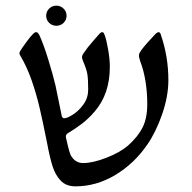

<svg xmlns="http://www.w3.org/2000/svg" viewBox="-20 -641 677 676"><path d="M145.5 -138.7Q130.9 -212.4 119.6 -260.7Q108.4 -309.1 91.6 -357.7Q74.7 -406.2 50.8 -446.3Q48.3 -451.2 48.3 -453.1Q48.3 -455.1 50.8 -460.9Q57.6 -472.2 72.3 -492.2Q86.9 -512.2 96.2 -521.5Q99.1 -524.4 101.8 -526.1Q104.5 -527.8 106.9 -527.8Q110.8 -527.8 113.3 -525.1Q115.7 -522.5 118.2 -518.1Q132.8 -487.3 149.9 -431.6Q167 -376 175.3 -340.3L197.8 -231Q198.7 -228.5 200.9 -226.6Q203.1 -224.6 206.5 -224.6Q216.3 -224.6 237.1 -237.8Q257.8 -251 274.2 -273.9Q290.5 -296.9 290.5 -325.7Q290.5 -362.8 287.4 -380.9Q284.2 -398.9 272 -426.8Q271 -430.2 269.8 -433.8Q268.6 -437.5 268.6 -439.5Q268.6 -444.8 272.9 -451.7Q287.1 -473.1 307.6 -496.3Q328.1 -519.5 330.6 -522.5Q335.9 -527.8 339.8 -527.8Q343.3 -527.8 345.2 -524.7Q347.2 -521.5 349.1 -516.1Q355.5 -497.6 361.1 -464.6Q366.7 -431.6 366.7 -405.8Q366.7 -309.6 313 -248Q293 -224.6 270.5 -207Q248 -189.5 219.7 -172.4Q211.9 -168 211.9 -160.2Q211.9 -156.2 213.9 -149.4Q219.2 -125.5 223.6 -109.9Q228 -94.2 232.9 -88.4Q247.6 -66.9 272.9 -66.9Q306.2 -66.9 354.2 -85.4Q402.3 -104 430.7 -128.4Q465.3 -159.2 481.9 -191.9Q498.5 -224.6 498.5 -274.9Q498.5 -316.4 492.2 -355.2Q485.8 -394 474.1 -424.3Q473.6 -426.3 471.4 -433.3Q469.2 -440.4 469.2 -445.3Q469.2 -450.2 471.2 -454.1Q473.1 -458 477.5 -464.4Q493.2 -485.8 528.3 -522.5Q534.7 -527.8 538.6 -527.8Q541 -527.8 543.2 -525.4Q545.4 -522.9 545.9 -520Q572.8 -442.4 572.8 -358.9Q572.8 -301.8 550.8 -238.5Q528.8 -175.3 498.5 -131.8Q453.1 -65.4 386.2 -25.1Q319.3 15.1 245.6 15.1Q212.9 15.1 193.8 -4.9Q174.8 -24.9 165 -55.7Q155.3 -86.4 145.5 -138.7ZM178.7 -550.3Q163.6 -550.3 153.1 -560.5Q142.6 -570.8 142.6 -585.4Q142.6 -600.6 153.1 -610.8Q163.6 -621.1 178.7 -621.1Q193.4 -621.1 203.9 -610.6Q214.4 -600.1 214.4 -585.4Q214.4 -570.8 203.9 -560.5Q193.4 -550.3 178.7 -550.3Z"/></svg>

Font: David Libre
Style: Regular
Weight: 400
Version: Version 1.000